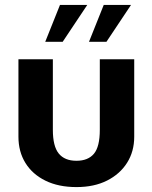

<svg xmlns="http://www.w3.org/2000/svg" viewBox="-20 -741 620 781"><path d="M195 -500V-213Q195 -146 219 -116.5Q243 -87 291 -87Q338 -87 362 -115.5Q386 -144 386 -213V-500H526V-185Q526 -125 497 -79Q468 -33 415.5 -6.5Q363 20 291 20Q218 20 165 -6Q112 -32 83.5 -78Q55 -124 55 -185V-500ZM402 -721H513L413 -571H342ZM224 -721H335L235 -571H164Z"/></svg>

Font: Moderustic SemiBold
Style: Regular
Weight: 600
Designer: Tural Alisoy
Foundry: TAFT Foundry
Version: Version 2.120